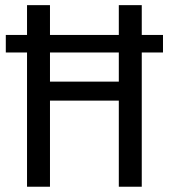

<svg xmlns="http://www.w3.org/2000/svg" viewBox="-20 -708 640 728"><path d="M517.5 -688.5V0H430.5V-326.5H169.5V0H82.5V-688.5H169.5V-398.5H430.5V-688.5ZM598 -575.5V-509H2V-575.5Z"/></svg>

Font: Fast_Mono
Style: Regular
Weight: 400
Monospace: yes
Designer: Carrois Corporate, Edenspiekermann AG, Nikita Prokopov
Foundry: Carrois Corporate, Edenspiekermann AG, Nikita Prokopov
Version: Version 5.002